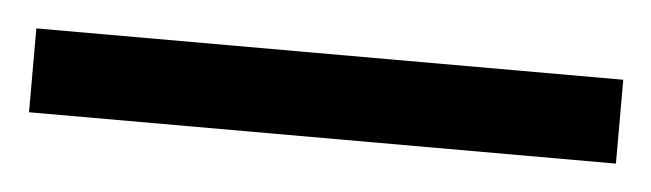

<svg xmlns="http://www.w3.org/2000/svg" viewBox="-26 49 495 146"><g transform="rotate(5 222.0 122.0)"><path d="M446 154V90H-2V154Z"/></g></svg>

Font: Noto Sans Buginese
Style: Regular
Weight: 400
Designer: Monotype Design Team
Foundry: Monotype Imaging Inc.
Version: Version 2.002